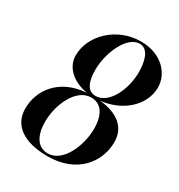

<svg xmlns="http://www.w3.org/2000/svg" viewBox="-181 -881 942 1011"><g transform="rotate(30 290.0 -375.0)"><path d="M30 -150C30 -50 109 10 257.5 10C436 10 525 -110 525 -230C525 -317 465 -370 351.5 -382C477.5 -395.5 580 -482.5 580 -595C580 -675 511 -760 382.5 -760C234 -760 120 -645 120 -525C120 -456 177 -398.5 270 -383.5C110 -372.5 30 -263.5 30 -150ZM247.5 -511C247.5 -615 305.5 -746.5 382 -746.5C440.5 -746.5 452.5 -667.5 452.5 -613.5C452.5 -509.5 398 -391.5 316.5 -391.5C259.5 -391.5 247.5 -454.5 247.5 -511ZM155 -141.5C155 -245.5 211 -373.5 302.5 -373.5C369 -373.5 397.5 -315.5 397.5 -239C397.5 -135 341.5 -3.5 250 -3.5C183.5 -3.5 155 -65 155 -141.5Z"/></g></svg>

Font: Bodoni* 16pt Medium
Style: Italic
Weight: 500
Italic angle: -13°
Version: Version 2.3